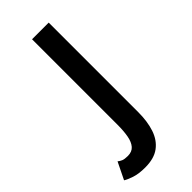

<svg xmlns="http://www.w3.org/2000/svg" viewBox="-262 -450 709 709"><g transform="rotate(-45 92.5 -95.0)"><path d="M35 220Q1.5 220 -21 212.5Q-43.5 205 -54 198L-21.5 131.5Q-15 137 -6.2 140.8Q2.5 144.5 19.5 144.5Q41.5 144.5 53.2 131Q65 117.5 69.5 93.2Q74 69 74 36V-410.5H161V57Q161 105.5 148.8 142.2Q136.5 179 109 199.5Q81.5 220 35 220Z"/></g></svg>

Font: League Spartan Thin
Style: Regular
Weight: 400
Version: Version 2.002